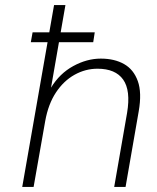

<svg xmlns="http://www.w3.org/2000/svg" viewBox="-20 -740 620 760"><path d="M102 -573 109 -612H355L349 -573ZM68 0 194 -720H239L182 -393Q216 -449 270 -478.5Q324 -508 379 -508Q433 -508 471 -486.5Q509 -465 525.5 -419Q542 -373 529 -299L477 0H432L483 -293Q498 -382 467.5 -425Q437 -468 366 -468Q318 -468 275 -444Q232 -420 201.5 -374Q171 -328 159 -261L113 0Z"/></svg>

Font: DM Sans 24pt ExtraLight
Style: Italic
Weight: 250
Italic angle: -10°
Designer: Colophon Foundry, Jonny Pinhorn
Foundry: Colophon Foundry
Version: Version 4.004;gftools[0.9.30]